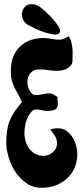

<svg xmlns="http://www.w3.org/2000/svg" viewBox="-20 -902 400 919"><path d="M265 -712Q277 -712 287.5 -717.5Q298 -723 309 -728Q317 -717 321 -702.5Q325 -688 326.5 -672.5Q328 -657 327.5 -641.5Q327 -626 327 -613Q327 -599 319.5 -589.5Q312 -580 301 -574Q290 -568 277 -565.5Q264 -563 253 -563Q231 -563 209.5 -566.5Q188 -570 166 -570Q140 -570 125.5 -552Q111 -534 111 -509Q111 -492 118.5 -475Q126 -458 141 -448L152 -447Q169 -447 184 -451Q199 -455 216 -455Q227 -455 237 -449Q247 -443 256 -437Q254 -429 255.5 -420.5Q257 -412 257 -404Q257 -382 241 -376.5Q225 -371 207 -371Q193 -371 179.5 -374.5Q166 -378 152 -378Q150 -378 145 -376.5Q140 -375 137 -374Q115 -352 106 -323Q97 -294 97 -264Q97 -244 103 -225Q109 -206 120.5 -190.5Q132 -175 149 -165.5Q166 -156 188 -156Q212 -156 232.5 -173Q253 -190 253 -215Q253 -238 242.5 -252Q232 -266 221 -283Q241 -288 257 -288Q280 -288 297.5 -276Q315 -264 326.5 -246Q338 -228 344 -206.5Q350 -185 350 -166Q350 -129 337 -99Q324 -69 300.5 -47.5Q277 -26 246 -14.5Q215 -3 179 -3Q139 -3 107.5 -24.5Q76 -46 54.5 -78Q33 -110 21.5 -148.5Q10 -187 10 -221Q10 -252 14 -277.5Q18 -303 27 -325.5Q36 -348 50.5 -369Q65 -390 85 -413Q76 -436 66.5 -451.5Q57 -467 49.5 -482Q42 -497 37 -515.5Q32 -534 32 -563Q32 -636 74.5 -678Q117 -720 190 -720Q209 -720 227.5 -716Q246 -712 265 -712ZM94 -863Q107 -882 129 -882Q151 -882 168 -871Q177 -865 196 -848Q215 -831 232.5 -811.5Q250 -792 261 -773.5Q272 -755 265 -745Q258 -734 236.5 -737Q215 -740 190 -748.5Q165 -757 142.5 -768Q120 -779 110 -785Q91 -798 86 -821Q81 -844 94 -863Z"/></svg>

Font: Reclame
Style: Regular
Weight: 400
Designer: Peter Wiegel
Foundry: Peter Wiegel
Version: Version 1.000